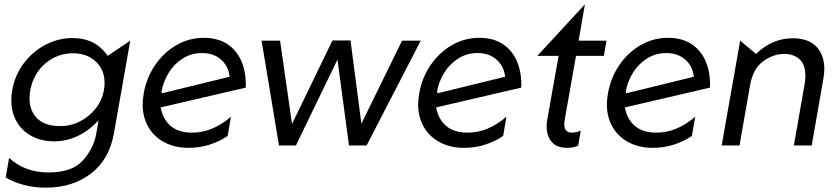

<svg xmlns="http://www.w3.org/2000/svg" viewBox="-20 -669 3861 883"><path d="M116 -216Q116 -239 120 -258Q135 -332 189.5 -378Q244 -424 316 -424Q380 -424 420.5 -386Q461 -348 461 -287Q461 -272 458 -255Q450 -208 420 -170Q390 -132 347.5 -110.5Q305 -89 258 -89Q188 -89 152 -123.5Q116 -158 116 -216ZM204 124Q93 124 22 57L6 147Q40 168 88 181Q136 194 192 194Q314 194 398.5 129Q483 64 504 -56L579 -482L475 -412Q420 -494 313 -494Q249 -494 190 -463.5Q131 -433 89.5 -378Q48 -323 36 -253Q32 -232 32 -208Q32 -153 56.5 -110Q81 -67 126 -43Q171 -19 229 -19Q342 -19 433 -115L423 -55Q411 13 361.5 68.5Q312 124 204 124Z M864 -59Q800 -59 764 -90.5Q728 -122 719 -175L1110 -266Q1113 -330 1092.5 -382Q1072 -434 1028 -464.5Q984 -495 917 -495Q849 -495 790.5 -461Q732 -427 692.5 -368.5Q653 -310 641 -239Q636 -211 636 -189Q636 -130 662.5 -84.5Q689 -39 737 -14Q785 11 847 11Q898 11 944.5 -4Q991 -19 1027 -44L1042 -132Q957 -59 864 -59ZM908 -425Q963 -425 997 -394.5Q1031 -364 1036 -316L725 -240L723 -249Q731 -294 756 -334.5Q781 -375 820.5 -400Q860 -425 908 -425Z M1183 -482 1263 0H1341L1532 -395L1585 0H1666L1915 -482H1829L1642 -100L1592 -483H1509L1323 -99L1268 -482Z M2131 -59Q2067 -59 2031 -90.5Q1995 -122 1986 -175L2377 -266Q2380 -330 2359.5 -382Q2339 -434 2295 -464.5Q2251 -495 2184 -495Q2116 -495 2057.5 -461Q1999 -427 1959.5 -368.5Q1920 -310 1908 -239Q1903 -211 1903 -189Q1903 -130 1929.5 -84.5Q1956 -39 2004 -14Q2052 11 2114 11Q2165 11 2211.5 -4Q2258 -19 2294 -44L2309 -132Q2224 -59 2131 -59ZM2175 -425Q2230 -425 2264 -394.5Q2298 -364 2303 -316L1992 -240L1990 -249Q1998 -294 2023 -334.5Q2048 -375 2087.5 -400Q2127 -425 2175 -425Z M2494 -88Q2494 -43 2517.5 -16Q2541 11 2588 11Q2616 11 2639 1L2651 -68Q2630 -59 2610 -59Q2575 -59 2575 -97Q2575 -107 2576 -112L2629 -412H2757L2769 -482H2641L2670 -649L2451 -412H2549L2497 -120Q2494 -104 2494 -88Z M2999 -59Q2935 -59 2899 -90.5Q2863 -122 2854 -175L3245 -266Q3248 -330 3227.5 -382Q3207 -434 3163 -464.5Q3119 -495 3052 -495Q2984 -495 2925.5 -461Q2867 -427 2827.5 -368.5Q2788 -310 2776 -239Q2771 -211 2771 -189Q2771 -130 2797.5 -84.5Q2824 -39 2872 -14Q2920 11 2982 11Q3033 11 3079.5 -4Q3126 -19 3162 -44L3177 -132Q3092 -59 2999 -59ZM3043 -425Q3098 -425 3132 -394.5Q3166 -364 3171 -316L2860 -240L2858 -249Q2866 -294 2891 -334.5Q2916 -375 2955.5 -400Q2995 -425 3043 -425Z M3771 -351Q3771 -417 3734 -455Q3697 -493 3626 -493Q3531 -493 3457 -421L3384 -482L3299 0H3381L3430 -280Q3444 -354 3490 -387.5Q3536 -421 3587 -421Q3629 -421 3656.5 -397Q3684 -373 3684 -320Q3684 -300 3680 -280L3631 0H3713L3766 -303Q3771 -331 3771 -351Z"/></svg>

Font: Geom Light
Style: Italic
Weight: 300
Italic angle: -10°
Version: Version 1.102